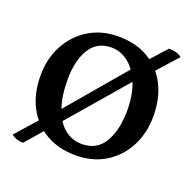

<svg xmlns="http://www.w3.org/2000/svg" viewBox="-99 -590 729 723"><g transform="rotate(20 266.0 -228.5)"><path d="M266 9Q198 9 147 -20.5Q96 -50 68 -103.5Q40 -157 40 -229Q40 -297 69 -351Q98 -405 149 -436Q200 -467 266 -467Q337 -467 387.5 -437Q438 -407 465 -353.5Q492 -300 492 -229Q492 -161 463.5 -107Q435 -53 384.5 -22Q334 9 266 9ZM274 -39Q334 -39 363 -88.5Q392 -138 392 -217Q392 -279 373.5 -324.5Q355 -370 324 -394.5Q293 -419 256 -419Q198 -419 169.5 -372Q141 -325 141 -250Q141 -183 157.5 -135.5Q174 -88 204 -63.5Q234 -39 274 -39ZM390 -411 460 -489Q475 -489 488.5 -485.5Q502 -482 512 -474L434 -387ZM142 -57 65 32Q50 32 37 27.5Q24 23 18 16L103 -80ZM130 -105 371 -389 400 -355 159 -75Z"/></g></svg>

Font: Vollkorn
Style: Regular
Weight: 400
Designer: Friedrich Althausen
Foundry: Friedrich Althausen
Version: Version 5.001